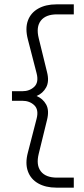

<svg xmlns="http://www.w3.org/2000/svg" viewBox="-20 -770 384 882"><path d="M319 -704H242Q190 -704 167.5 -675Q145 -646 158 -594L196 -439Q207 -396 192 -368.5Q177 -341 148 -329Q177 -317 192 -290Q207 -263 196 -219L158 -64Q145 -12 167.5 17Q190 46 242 46H319V92H239Q190 92 155.5 72.5Q121 53 108 16.5Q95 -20 108 -69L148 -224Q159 -266 137.5 -286.5Q116 -307 83 -307H35V-351H83Q116 -351 137.5 -371.5Q159 -392 148 -434L108 -589Q95 -639 108 -675Q121 -711 155.5 -730.5Q190 -750 239 -750H319Z"/></svg>

Font: Unbounded ExtraLight
Style: Regular
Weight: 250
Designer: Luke Prowse, Jean-Baptiste Morizot, Fátima Lázaro, Florian Runge
Foundry: NaN
Version: Version 1.701;gftools[0.9.28.dev5+ged2979d]